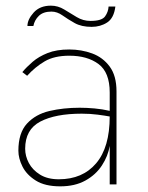

<svg xmlns="http://www.w3.org/2000/svg" viewBox="-20 -652 522 679"><path d="M193 7Q139 7 106.5 -13.5Q74 -34 59.5 -63Q45 -92 45 -119Q45 -182 75.5 -215Q106 -248 155 -259.5Q204 -271 262 -271Q287 -271 314.5 -268.5Q342 -266 368 -260V-325Q368 -396 328.5 -425.5Q289 -455 225 -455Q172 -455 138 -435Q104 -415 76 -384L59 -397Q74 -415 95.5 -433.5Q117 -452 148.5 -464.5Q180 -477 225 -477Q268 -477 306 -463Q344 -449 368 -416.5Q392 -384 392 -329V0H368V-136Q362 -100 340.5 -67Q319 -34 282 -13.5Q245 7 193 7ZM188 -18Q272 -18 320 -74.5Q368 -131 368 -240Q352 -243 325.5 -246.5Q299 -250 269 -250Q176 -250 122.5 -222Q69 -194 69 -126Q69 -100 82 -75.5Q95 -51 121.5 -34.5Q148 -18 188 -18ZM162 -611Q133 -611 117.5 -596Q102 -581 98 -560H77Q77 -583 99 -607.5Q121 -632 160 -632Q185 -632 207 -618.5Q229 -605 251.5 -591.5Q274 -578 300 -578Q340 -578 351.5 -594Q363 -610 364 -629H388Q383 -588 359 -572.5Q335 -557 304 -557Q268 -557 244 -570.5Q220 -584 201 -597.5Q182 -611 162 -611Z"/></svg>

Font: Lil Grotesk Thin
Style: Regular
Weight: 100
Designer: Bastien Sozeau
Foundry: NBR — Bastien Sozeau
Version: Version 3.003; ttfautohint (v1.8.4.7-5d5b);gftools[0.9.33]